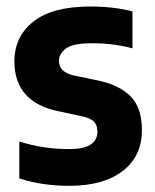

<svg xmlns="http://www.w3.org/2000/svg" viewBox="-20 -576 488 606"><path d="M199 10.5Q156.5 10.5 116.8 4.8Q77 -1 41 -13V-129.5Q115.5 -105.5 196.5 -105.5Q246 -105.5 266.8 -120.2Q287.5 -135 287.5 -160.5Q287.5 -181.5 276.5 -192.2Q265.5 -203 241 -208.5L162 -225.5Q25.5 -254.5 25.5 -382.5Q25.5 -460.5 85.5 -508Q145.5 -555.5 265.5 -555.5Q302.5 -555.5 336.2 -551.5Q370 -547.5 398 -540V-423.5Q338.5 -439.5 271.5 -439.5Q210 -439.5 188 -422.8Q166 -406 166 -384Q166 -349 212 -338L291.5 -321.5Q359.5 -306.5 393.8 -270.2Q428 -234 428 -165Q428 -83.5 367.5 -36.5Q307 10.5 199 10.5Z"/></svg>

Font: Encode Sans SmCnd
Style: Bold
Weight: 700
Width: 4
Designer: Multiple Designers
Foundry: Impallari Type
Version: Version 3.002; ttfautohint (v1.8.3) -l 8 -r 50 -G 200 -x 14 